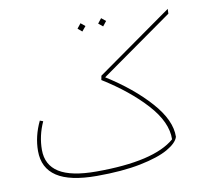

<svg xmlns="http://www.w3.org/2000/svg" viewBox="-83 -847 1034 951"><g transform="rotate(-10 434.0 -371.0)"><path d="M817 -718 454 -462Q583 -381 666.5 -287.5Q750 -194 748 -111Q739 -81 690 -53Q641 -25 549.5 -6.5Q458 12 329 12Q194 12 128.5 -31Q63 -74 63 -160Q63 -234 98 -307L114 -301Q83 -233 83 -162Q83 -86 143.5 -48Q204 -10 331 -10Q621 -10 727 -102Q729 -188 646 -279.5Q563 -371 433 -452L437 -473L818 -742ZM466 -730 485 -754 507 -736 488 -712ZM361 -723 380 -747 402 -729 382 -705Z"/></g></svg>

Font: FiraGO Thin
Style: Italic
Weight: 100
Italic angle: -8°
Designer: bBox Type GmbH
Foundry: bBox Type GmbH
Version: Version 1.001